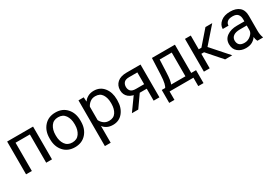

<svg xmlns="http://www.w3.org/2000/svg" viewBox="47 -1465 3742 2606"><g transform="rotate(-30 1918.0 -162.5)"><path d="M72.3 -513.7H478.5V0H387.7V-442.9H163.1V0H72.3Z M592.3 -249V-264.6Q592.3 -380.9 658.2 -454.6Q724.1 -528.3 834.5 -528.3Q944.8 -528.3 1010.7 -454.6Q1076.7 -380.9 1076.7 -264.6V-249Q1076.7 -132.8 1010.7 -59.1Q944.8 14.6 834.5 14.6Q724.1 14.6 658.2 -59.1Q592.3 -132.8 592.3 -249ZM685.1 -264.6V-249Q685.1 -169.4 722.7 -114.5Q760.3 -59.6 834.5 -59.6Q908.7 -59.6 946.3 -114.5Q983.9 -169.4 983.9 -249V-264.6Q983.9 -344.2 946.3 -399.2Q908.7 -454.1 834.5 -454.1Q760.3 -454.1 722.7 -399.2Q685.1 -344.2 685.1 -264.6Z M1190.4 203.1V-513.7H1272.5L1276.4 -446.8H1279.3Q1298.8 -478.5 1339.1 -501Q1379.4 -523.4 1433.1 -523.4Q1530.8 -523.4 1589.4 -450.2Q1647.9 -377 1647.9 -264.6V-249Q1647.9 -136.7 1589.4 -63.5Q1530.8 9.8 1433.1 9.8Q1379.4 9.8 1341.6 -9.5Q1303.7 -28.8 1281.2 -60.5V203.1ZM1281.2 -152.3Q1296.4 -118.2 1330.6 -91.3Q1364.7 -64.5 1413.6 -64.5Q1486.8 -64.5 1521 -117.7Q1555.2 -170.9 1555.2 -249V-264.6Q1555.2 -342.8 1521 -396Q1486.8 -449.2 1413.6 -449.2Q1364.7 -449.2 1330.6 -422.4Q1296.4 -395.5 1281.2 -361.3Z M1830.6 0H1731L1890.1 -221.7L1980.5 -213.4ZM2071.8 0V-187.5H1952.6L1943.8 -193.4Q1849.6 -193.4 1798.6 -235.6Q1747.6 -277.8 1747.6 -349.6Q1747.6 -424.3 1798.6 -469Q1849.6 -513.7 1943.8 -513.7H2162.6V0ZM1943.8 -258.3H2071.8V-442.9H1943.8Q1885.7 -442.9 1862.1 -416.5Q1838.4 -390.1 1838.4 -349.6Q1838.4 -309.1 1861.8 -283.7Q1885.3 -258.3 1943.8 -258.3Z M2695.3 131.8V0H2321.8V131.8H2239.7V-70.8H2777.3V131.8ZM2421.9 -442.9 2413.6 -249Q2410.6 -174.3 2403.8 -133.5Q2397 -92.8 2383.8 -62H2288.6Q2304.2 -83 2315.4 -127Q2326.7 -170.9 2330.6 -262.7L2341.3 -513.7H2701.7V0H2610.8V-442.9Z M3192.4 0 2987.8 -232.9 3043.5 -294.4 3303.7 0ZM2904.8 -297.9H2992.2L3180.2 -513.7H3286.6L3035.2 -227.1H2904.8ZM2950.2 -513.7V0H2859.4V-513.7Z M3340.3 -151.4Q3340.3 -229.5 3402.3 -272.9Q3464.4 -316.4 3560.1 -316.4H3676.3V-351.6Q3676.3 -397.9 3652.3 -427Q3628.4 -456.1 3569.8 -456.1Q3511.2 -456.1 3486.1 -431.9Q3460.9 -407.7 3460.9 -376V-373.5H3370.6V-376Q3370.6 -437 3425 -482.7Q3479.5 -528.3 3572.3 -528.3Q3665 -528.3 3716.1 -483.9Q3767.1 -439.5 3767.1 -351.6V-117.2Q3767.1 -85.4 3772 -57.4Q3776.9 -29.3 3785.6 -7.8V0H3697.8Q3690.9 -12.2 3685.3 -31.7Q3679.7 -51.3 3678.2 -70.8Q3660.2 -39.1 3619.9 -14.6Q3579.6 9.8 3516.1 9.8Q3442.9 9.8 3391.6 -31.7Q3340.3 -73.2 3340.3 -151.4ZM3431.2 -156.2Q3431.2 -112.3 3456.5 -87.4Q3481.9 -62.5 3535.6 -62.5Q3589.4 -62.5 3632.8 -99.6Q3676.3 -136.7 3676.3 -178.2V-252H3569.8Q3501.5 -252 3466.3 -226.1Q3431.2 -200.2 3431.2 -156.2Z"/></g></svg>

Font: RobotoFlex
Style: Regular
Weight: 400
Designer: Berlow after Robertson
Foundry: Google
Version: Version 2.136